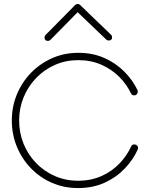

<svg xmlns="http://www.w3.org/2000/svg" viewBox="-20 -934 749 960"><path d="M356 -909.2Q360.8 -914.1 367.7 -914.1Q375.5 -914.1 379.9 -909.7L534.7 -760.7Q538.1 -757.8 539.3 -753.9Q540.5 -750 540.5 -748.5Q540.5 -731.4 523.4 -731.4Q521.5 -731.4 517.8 -732.4Q514.2 -733.4 511.2 -736.3L368.2 -873L232.4 -734.9Q229.5 -731.9 225.8 -730.7Q222.2 -729.5 219.7 -729.5Q202.6 -729.5 202.6 -746.6Q202.6 -753.9 207.5 -758.8ZM39.1 -331.5Q39.1 -400.9 64.5 -462.2Q89.8 -523.4 135.3 -570.1Q180.7 -616.7 241 -643.3Q301.3 -669.9 371.6 -669.9Q443.4 -669.9 501.2 -644.3Q559.1 -618.7 601.3 -576.2Q643.6 -533.7 667.5 -483.4Q668.9 -480.5 668.9 -475.6Q668.9 -467.8 663.8 -462.4Q658.7 -457 650.9 -457Q639.6 -457 634.3 -467.8Q613.3 -512.7 575.7 -550.3Q538.1 -587.9 486.3 -610.6Q434.6 -633.3 371.1 -633.3Q308.6 -633.3 254.9 -609.6Q201.2 -585.9 160.9 -544.2Q120.6 -502.4 98.1 -447.8Q75.7 -393.1 75.7 -331.5Q75.7 -269.5 97.9 -215.1Q120.1 -160.6 160.2 -119.1Q200.2 -77.6 253.9 -54Q307.6 -30.3 370.1 -30.3Q435.1 -30.3 487.3 -53.7Q539.6 -77.1 577.1 -116.2Q614.7 -155.3 635.3 -201.2Q639.6 -211.9 651.9 -211.9Q659.7 -211.9 665 -206.8Q670.4 -201.7 670.4 -193.8Q670.4 -189.9 668.5 -186Q645 -134.3 602.8 -90.3Q560.5 -46.4 502 -20Q443.4 6.3 370.1 6.3Q299.8 6.3 239.5 -20Q179.2 -46.4 134.3 -93Q89.4 -139.6 64.2 -200.9Q39.1 -262.2 39.1 -331.5Z"/></svg>

Font: Manjari Thin
Style: Regular
Weight: 100
Designer: Santhosh Thottingal <santhosh.thottingal@gmail.com>
Version: Version 2.000